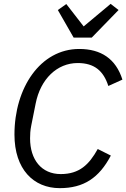

<svg xmlns="http://www.w3.org/2000/svg" viewBox="-20 -964 655 996"><path d="M456 -769 595 -912 554 -944 414 -827 324 -943 280 -912 362 -769ZM290 12C414 12 494 -41 555 -157L487 -191C442 -110 392 -61 295 -61C195 -61 136 -136 136 -246C136 -266 137 -287 142 -312L165 -427C190 -554 276 -637 383 -637C470 -637 517 -596 542 -518L615 -551C581 -659 504 -710 391 -710C189 -710 55 -508 55 -266C55 -86 154 12 290 12Z"/></svg>

Font: LVC Sans
Style: Italic
Weight: 400
Italic angle: -11.31°
Designer: Mike Abbink, Paul van der Laan, Pieter van Rosmalen
Foundry: Bold Monday
Version: Version 3.0